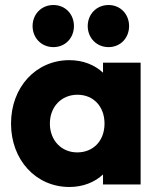

<svg xmlns="http://www.w3.org/2000/svg" viewBox="-20 -736 635 766"><path d="M257 10C311 10 358 -9 391 -40V0H541V-486H391V-446C358 -477 311 -496 257 -496C123 -496 24 -388 24 -243C24 -98 123 10 257 10ZM110 -632C110 -585 145 -548 193 -548C241 -548 275 -585 275 -632C275 -679 241 -716 193 -716C145 -716 110 -679 110 -632ZM179 -243C179 -310 225 -358 289 -358C353 -358 397 -311 397 -243C397 -175 353 -128 288 -128C225 -128 179 -176 179 -243ZM330 -632C330 -585 365 -548 413 -548C461 -548 495 -585 495 -632C495 -679 461 -716 413 -716C365 -716 330 -679 330 -632Z"/></svg>

Font: MV Cash
Style: Bold
Weight: 700
Designer: Rodrigo Fuenzalida
Foundry: fragTYPE
Version: Version 1.100;Glyphs 3.1.2 (3151)